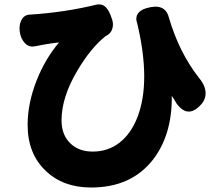

<svg xmlns="http://www.w3.org/2000/svg" viewBox="-20 -777 961 855"><path d="M386 58Q260 58 183 -17Q103 -93 103 -221Q103 -318 144 -421Q182 -516 243 -588Q194 -583 137 -571Q136 -571 135 -571Q109 -565 90 -586Q72 -605 68 -636Q64 -665 75 -687Q87 -711 113 -712Q114 -712 115 -712Q267 -722 404 -755Q434 -763 452 -744Q466 -730 478 -694Q487 -670 480 -649Q474 -627 450 -616Q384 -563 326 -465Q254 -345 254 -241Q254 -175 295 -137Q332 -102 393 -102Q461 -102 512 -141.5Q563 -181 592 -255Q653 -413 591 -673Q582 -697 593 -715Q604 -732 630 -740Q715 -766 732 -699Q777 -545 864 -433Q891 -402 895 -371Q899 -336 873 -309Q815 -247 765 -318Q762 -324 755.5 -334.5Q749 -345 745 -350Q747 -178 662 -67Q565 58 386 58Z"/></svg>

Font: GenSenRounded TW H
Style: Regular
Weight: 900
Version: Version 1.501;PS 1;hotconv 16.6.51;makeotf.lib2.5.65220